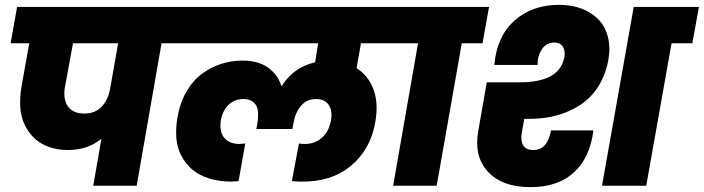

<svg xmlns="http://www.w3.org/2000/svg" viewBox="-20 -769 2914 795"><path d="M330.1 -298.8Q373.5 -298.8 400.9 -327.4Q428.2 -356 436 -402.8V-401.9L469.2 -589.8H282.2L249 -409.2Q240.2 -360.4 260.5 -329.6Q280.8 -298.8 330.1 -298.8ZM23.9 -589.8 50.8 -740.2H763.2L735.8 -589.8H648.9L545.9 0H366.2L399.9 -194.8Q344.7 -147.9 261.2 -147.9Q217.8 -147.9 181.9 -160.9Q146 -173.8 121.6 -197.3Q97.2 -220.7 81.8 -253.4Q66.4 -286.1 64 -325.2Q61.5 -364.3 68.8 -409.2L101.1 -589.8Z M1533.7 -262.2Q1513.7 -148.4 1431.6 -81.3Q1349.6 -14.2 1224.6 -17.1Q1210.9 -17.1 1188.5 -19L1217.8 -174.8Q1227.5 -172.9 1242.7 -172.9Q1283.7 -172.9 1313 -198.7Q1342.3 -224.6 1350.6 -271Q1357.4 -310.5 1341.1 -334.7Q1324.7 -358.9 1289.6 -358.9Q1250 -358.9 1226.6 -331.3Q1203.1 -303.7 1195.8 -262.2L1190.4 -234.9H1041.5L1046.4 -262.2Q1049.8 -287.6 1047.9 -309.1Q1045.9 -330.6 1030.8 -344.7Q1015.6 -358.9 988.8 -358.9Q951.2 -358.9 926.5 -335.2Q901.9 -311.5 894.5 -271Q887.2 -225.1 908 -199Q928.7 -172.9 972.7 -172.9Q980 -172.9 995.6 -174.8L967.8 -19Q939.5 -17.1 937.5 -17.1Q886.7 -17.1 845.2 -30.3Q803.7 -43.5 776.1 -67.1Q748.5 -90.8 731 -124Q713.4 -157.2 710.2 -196.5Q707 -235.8 714.4 -280.8Q724.6 -342.3 751.7 -389.2Q778.8 -436 816.2 -463.4Q853.5 -490.7 895.8 -504.4Q938 -518.1 983.4 -518.1Q1049.3 -518.1 1089.6 -489.3Q1129.9 -460.4 1144.5 -414.1H1147.5Q1194.8 -489.7 1284.7 -511.2L1297.4 -589.8H706.5L733.4 -740.2H1678.7L1651.4 -589.8H1474.6L1456.5 -486.8Q1504.9 -456.1 1526.4 -398.9Q1547.9 -341.8 1533.7 -262.2Z M1607.9 0 1710.9 -589.8H1623L1649.9 -740.2H2004.9L1978 -589.8H1892.1L1788.1 0Z M2175.8 5.9Q2059.6 5.9 2000.2 -58.1Q1940.9 -122.1 1960.9 -230L1995.6 -428.2H2132.8Q2298.3 -428.2 2316.9 -533.2Q2321.3 -559.6 2310.3 -576.2Q2299.3 -592.8 2275.9 -592.8Q2242.7 -592.8 2224.1 -565.4Q2205.6 -538.1 2205.6 -500H2026.9Q2036.6 -617.2 2109.6 -683.1Q2182.6 -749 2295.9 -749Q2345.7 -749 2387 -733.6Q2428.2 -718.3 2456.5 -689.9Q2484.9 -661.6 2496.6 -617.9Q2508.3 -574.2 2499 -521Q2487.8 -459 2457.3 -411.1Q2426.8 -363.3 2382.6 -334.5Q2338.4 -305.7 2285.9 -291.3Q2233.4 -276.9 2173.8 -276.9H2150.9L2140.6 -220.2Q2134.8 -188.5 2145.8 -168.2Q2156.7 -147.9 2189.9 -147.9Q2246.1 -147.9 2261.7 -229H2437Q2423.3 -116.7 2356.9 -55.4Q2290.5 5.9 2175.8 5.9ZM2472.7 0 2604 -740.2H2874L2846.7 -589.8H2760.7L2655.8 0Z"/></svg>

Font: Poppins ExtraBold
Style: Italic
Weight: 800
Italic angle: -10°
Designer: Ninad Kale (Devanagari), Jonny Pinhorn (Latin)
Foundry: Indian Type Foundry
Version: Version 3.200;PS 1.000;hotconv 16.6.54;makeotf.lib2.5.65590